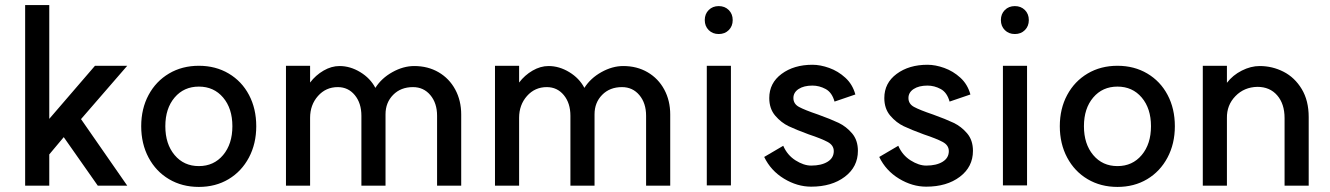

<svg xmlns="http://www.w3.org/2000/svg" viewBox="-20 -725 5237 756"><path d="M174 -257 354 -466H481L299 -256L481 6H365L231 -185L174 -117V6H79V-705H174Z M895 -228Q895 -298 858.5 -341Q822 -384 763 -384Q704 -384 667.5 -341Q631 -298 631 -228Q631 -158 667.5 -114.5Q704 -71 763 -71Q822 -71 858.5 -114.5Q895 -158 895 -228ZM989 -228Q989 -159 960 -104.5Q931 -50 880 -19.5Q829 11 763 11Q697 11 645.5 -19.5Q594 -50 565 -104.5Q536 -159 536 -228Q536 -297 565 -351Q594 -405 645.5 -435.5Q697 -466 763 -466Q829 -466 880.5 -435.5Q932 -405 960.5 -351Q989 -297 989 -228Z M1606 -382Q1558 -382 1528 -351.5Q1498 -321 1498 -275V6H1403V-269Q1403 -319 1377 -350.5Q1351 -382 1310 -382Q1263 -382 1232 -347Q1201 -312 1201 -261V6H1106V-466H1201V-400Q1223 -429 1254 -447Q1285 -465 1317 -465Q1359 -465 1398.5 -441Q1438 -417 1458 -379Q1482 -417 1525 -441Q1568 -465 1611 -465Q1665 -465 1707 -440.5Q1749 -416 1772.5 -372.5Q1796 -329 1796 -274V6H1701V-269Q1701 -319 1674.5 -350.5Q1648 -382 1606 -382Z M2429 -382Q2381 -382 2351 -351.5Q2321 -321 2321 -275V6H2226V-269Q2226 -319 2200 -350.5Q2174 -382 2133 -382Q2086 -382 2055 -347Q2024 -312 2024 -261V6H1929V-466H2024V-400Q2046 -429 2077 -447Q2108 -465 2140 -465Q2182 -465 2221.5 -441Q2261 -417 2281 -379Q2305 -417 2348 -441Q2391 -465 2434 -465Q2488 -465 2530 -440.5Q2572 -416 2595.5 -372.5Q2619 -329 2619 -274V6H2524V-269Q2524 -319 2497.5 -350.5Q2471 -382 2429 -382Z M2858 -466V5H2763V-466ZM2865 -646Q2865 -622 2849.5 -606.5Q2834 -591 2810 -591Q2786 -591 2770.5 -606.5Q2755 -622 2755 -646Q2755 -670 2770.5 -685.5Q2786 -701 2810 -701Q2834 -701 2849.5 -685.5Q2865 -670 2865 -646Z M3174 -73Q3214 -73 3238.5 -88Q3263 -103 3263 -130Q3263 -153 3239 -166Q3215 -179 3164 -196Q3115 -214 3085.5 -228Q3056 -242 3032.5 -269.5Q3009 -297 3009 -339Q3009 -398 3057.5 -434Q3106 -470 3179 -470Q3210 -470 3245 -457.5Q3280 -445 3308.5 -419Q3337 -393 3348 -353L3266 -325Q3256 -361 3231 -374.5Q3206 -388 3179 -388Q3145 -388 3124.5 -374.5Q3104 -361 3104 -339Q3104 -316 3126 -304Q3148 -292 3201 -274Q3251 -256 3281.5 -241.5Q3312 -227 3335 -200Q3358 -173 3358 -131Q3358 -68 3306.5 -29Q3255 10 3174 10Q3119 10 3067 -21.5Q3015 -53 2989 -107L3064 -151Q3080 -114 3112.5 -93.5Q3145 -73 3174 -73Z M3627 -73Q3667 -73 3691.5 -88Q3716 -103 3716 -130Q3716 -153 3692 -166Q3668 -179 3617 -196Q3568 -214 3538.5 -228Q3509 -242 3485.5 -269.5Q3462 -297 3462 -339Q3462 -398 3510.5 -434Q3559 -470 3632 -470Q3663 -470 3698 -457.5Q3733 -445 3761.5 -419Q3790 -393 3801 -353L3719 -325Q3709 -361 3684 -374.5Q3659 -388 3632 -388Q3598 -388 3577.5 -374.5Q3557 -361 3557 -339Q3557 -316 3579 -304Q3601 -292 3654 -274Q3704 -256 3734.5 -241.5Q3765 -227 3788 -200Q3811 -173 3811 -131Q3811 -68 3759.5 -29Q3708 10 3627 10Q3572 10 3520 -21.5Q3468 -53 3442 -107L3517 -151Q3533 -114 3565.5 -93.5Q3598 -73 3627 -73Z M4024 -466V5H3929V-466ZM4031 -646Q4031 -622 4015.5 -606.5Q4000 -591 3976 -591Q3952 -591 3936.5 -606.5Q3921 -622 3921 -646Q3921 -670 3936.5 -685.5Q3952 -701 3976 -701Q4000 -701 4015.5 -685.5Q4031 -670 4031 -646Z M4512 -228Q4512 -298 4475.5 -341Q4439 -384 4380 -384Q4321 -384 4284.5 -341Q4248 -298 4248 -228Q4248 -158 4284.5 -114.5Q4321 -71 4380 -71Q4439 -71 4475.5 -114.5Q4512 -158 4512 -228ZM4606 -228Q4606 -159 4577 -104.5Q4548 -50 4497 -19.5Q4446 11 4380 11Q4314 11 4262.5 -19.5Q4211 -50 4182 -104.5Q4153 -159 4153 -228Q4153 -297 4182 -351Q4211 -405 4262.5 -435.5Q4314 -466 4380 -466Q4446 -466 4497.5 -435.5Q4549 -405 4577.5 -351Q4606 -297 4606 -228Z M4931 -383Q4879 -382 4844.5 -346.5Q4810 -311 4811 -260V6H4716V-466H4811V-399Q4834 -429 4869.5 -447Q4905 -465 4940 -465Q4990 -465 5034 -442.5Q5078 -420 5105.5 -374.5Q5133 -329 5133 -264V6H5038V-260Q5038 -316 5009 -349.5Q4980 -383 4931 -383Z"/></svg>

Font: SUITE SemiBold
Style: Regular
Weight: 600
Designer: Sun
Foundry: Sun
Version: Version 2.040